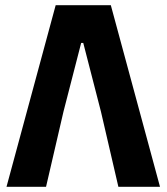

<svg xmlns="http://www.w3.org/2000/svg" viewBox="-20 -718 640 738"><path d="M406 -698 595 0H435L368 -289L300 -553H292L224 -289L157 0H5L194 -698Z"/></svg>

Font: iA Writer Quattro V
Style: Regular
Weight: 400
Designer: Mike Abbink, Paul van der Laan, Pieter van Rosmalen, Oliver Reichenstein
Foundry: Information Architects Inc.
Version: Version 2.000